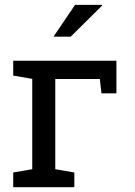

<svg xmlns="http://www.w3.org/2000/svg" viewBox="-20 -782 565 802"><path d="M35.2 0V-61.5L114.7 -75.2V-452.6L35.2 -466.3V-528.3H466.3V-392.1H403.8L397 -452.1H210.9V-75.2L290.5 -61.5V0ZM203.6 -628.9 293.5 -761.7H405.8L406.7 -758.8L275.4 -628.9Z"/></svg>

Font: Roboto Slab
Style: Regular
Weight: 400
Designer: Google
Version: Version 2.000; ttfautohint (v1.8.1.43-b0c9)